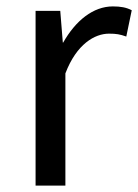

<svg xmlns="http://www.w3.org/2000/svg" viewBox="-20 -578 431 599"><path d="M168 -544H91V1H184V-349C219 -441 276 -473 320 -473C343 -473 354 -471 374 -464L391 -546C374 -555 356 -558 332 -558C271 -558 216 -514 177 -445H176Z"/></svg>

Font: Bithumb Trading Sans
Style: Regular
Weight: 400
Designer: HamHyungwon
Foundry: Bithumb
Version: Version 1.300;FEAKit 1.0